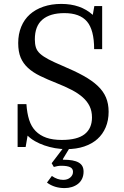

<svg xmlns="http://www.w3.org/2000/svg" viewBox="-20 -751 633 981"><path d="M320 11Q370 11 410 -2.5Q450 -16 477.5 -40.5Q505 -65 520 -100.5Q535 -136 535 -180Q535 -221 521.5 -253Q508 -285 479.5 -312Q451 -339 407 -363.5Q363 -388 301 -414Q256 -433 228.5 -447.5Q201 -462 185 -476.5Q169 -491 163.5 -508.5Q158 -526 158 -550Q158 -618 197 -651Q236 -684 309 -684Q388 -684 424.5 -641Q461 -598 461 -500H502V-720H462L454 -675Q392 -731 293 -731Q243 -731 202 -717Q161 -703 132.5 -677.5Q104 -652 88.5 -614.5Q73 -577 73 -531Q73 -487 85.5 -457Q98 -427 123 -404Q148 -381 185 -363Q222 -345 270 -326Q313 -309 346.5 -291.5Q380 -274 403 -253.5Q426 -233 438 -208Q450 -183 450 -151Q450 -95 412.5 -65.5Q375 -36 296 -36Q249 -36 216.5 -47.5Q184 -59 162 -81.5Q140 -104 129 -138.5Q118 -173 115 -219H70V0H111L121 -58Q137 -42 159 -29.5Q181 -17 207 -8Q233 1 261.5 6Q290 11 320 11ZM310 210Q330 210 347.5 204.5Q365 199 378.5 188.5Q392 178 399.5 162Q407 146 407 126Q407 110 401 98.5Q395 87 382 79.5Q369 72 349.5 68.5Q330 65 302 65Q302 64 301.5 63.5Q301 63 301 62L349 -17H320L244 83L255 102Q266 99 274.5 97.5Q283 96 294 96Q323 96 338 103Q353 110 353 127Q353 144 339 156Q325 168 303 168Q273 168 245 148L220 182Q258 210 310 210Z"/></svg>

Font: GradeGX
Style: Regular
Weight: 100
Width: 1
Designer: Adam Twardoch
Foundry: Adam Twardoch
Version: Version 2.002; DEVELOPMENT